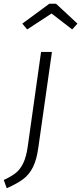

<svg xmlns="http://www.w3.org/2000/svg" viewBox="-76 -800 433 1024"><path d="M-56 160Q-15 141 8.5 122Q32 103 48 70Q64 37 72 -19L143 -523H201L129 -17Q120 51 100 91Q80 131 48 155Q16 179 -40 204ZM43 -674 187 -780H223L337 -674L309 -643L199 -728L69 -643Z"/></svg>

Font: FiraGO Light
Style: Italic
Weight: 300
Italic angle: -8°
Designer: bBox Type GmbH
Foundry: bBox Type GmbH
Version: Version 1.001